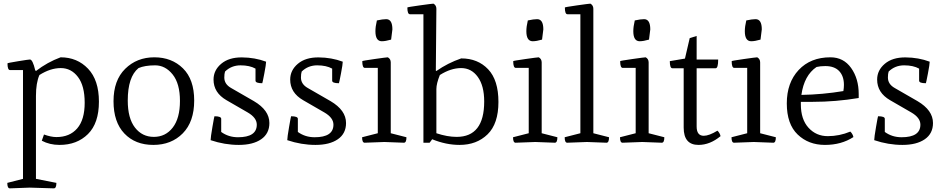

<svg xmlns="http://www.w3.org/2000/svg" viewBox="-20 -782 5180 1052"><path d="M209 -11 221 -45Q260 -31 289 -31Q362 -31 403 -78.5Q444 -126 444 -219Q444 -312 407 -360.5Q370 -409 313 -409Q256 -409 196 -371Q177 -328 177 -256V198L289 220Q289 250 275 250L143 246L34 250Q20 250 20 220L106 198V-398H35Q21 -398 21 -435Q21 -437 79 -446.5Q137 -456 144 -456Q159 -456 173 -397L177 -393Q239 -441 312 -468Q403 -468 462.5 -405.5Q522 -343 522 -225Q522 -107 462 -47.5Q402 12 306 12Q252 12 209 -11Z M825.5 -468Q921 -468 982.5 -407.5Q1044 -347 1044 -231Q1044 -115 981.5 -51.5Q919 12 820 12Q721 12 661.5 -50.5Q602 -113 602 -227.5Q602 -342 666 -405Q730 -468 825.5 -468ZM680 -231Q680 -134 719.5 -83Q759 -32 823 -32Q887 -32 926.5 -83Q966 -134 966 -229Q966 -324 926 -374Q886 -424 830 -424Q774 -424 739 -409Q680 -361 680 -231Z M1380 -406Q1348 -424 1298 -424Q1248 -424 1213 -390Q1209 -378 1209 -357Q1209 -321 1246 -300L1371 -228Q1456 -178 1456 -108Q1456 -50 1411 -19Q1366 12 1288.5 12Q1211 12 1134 -14Q1134 -29 1144 -87Q1154 -145 1155 -145Q1192 -145 1192 -131V-59Q1232 -30 1284 -30Q1387 -30 1387 -99Q1387 -137 1337 -166L1221 -233Q1150 -274 1150 -346Q1150 -397 1192 -432.5Q1234 -468 1305.5 -467.5Q1377 -467 1438 -444Q1438 -430 1428 -378Q1418 -326 1417 -326Q1380 -326 1380 -340Z M1800 -406Q1768 -424 1718 -424Q1668 -424 1633 -390Q1629 -378 1629 -357Q1629 -321 1666 -300L1791 -228Q1876 -178 1876 -108Q1876 -50 1831 -19Q1786 12 1708.5 12Q1631 12 1554 -14Q1554 -29 1564 -87Q1574 -145 1575 -145Q1612 -145 1612 -131V-59Q1652 -30 1704 -30Q1807 -30 1807 -99Q1807 -137 1757 -166L1641 -233Q1570 -274 1570 -346Q1570 -397 1612 -432.5Q1654 -468 1725.5 -467.5Q1797 -467 1858 -444Q1858 -430 1848 -378Q1838 -326 1837 -326Q1800 -326 1800 -340Z M2121 -52 2207 -30Q2207 0 2193 0L2086 -4L1978 0Q1964 0 1964 -30L2050 -52V-410H1979Q1965 -410 1965 -447Q1965 -449 2031.5 -458.5Q2098 -468 2105 -468Q2121 -459 2121 -440ZM2096 -677Q2130 -677 2130 -621L2123 -565Q2092 -556 2072 -556Q2037 -556 2037 -611Q2037 -636 2045 -670Q2077 -677 2096 -677Z M2371 -734 2368 -395 2371 -393Q2434 -437 2507 -462Q2598 -462 2654.5 -402.5Q2711 -343 2711 -223.5Q2711 -104 2651.5 -46Q2592 12 2498 12Q2424 12 2348 -19L2334 0H2300V-704H2226Q2212 -704 2212 -741Q2212 -743 2280 -752.5Q2348 -762 2355 -762Q2371 -753 2371 -734ZM2390 -371Q2371 -324 2371 -294V-52Q2431 -32 2482 -32Q2633 -32 2633 -226Q2633 -312 2598 -360.5Q2563 -409 2506.5 -409Q2450 -409 2390 -371Z M2948 -52 3034 -30Q3034 0 3020 0L2913 -4L2805 0Q2791 0 2791 -30L2877 -52V-410H2806Q2792 -410 2792 -447Q2792 -449 2858.5 -458.5Q2925 -468 2932 -468Q2948 -459 2948 -440ZM2923 -677Q2957 -677 2957 -621L2950 -565Q2919 -556 2899 -556Q2864 -556 2864 -611Q2864 -636 2872 -670Q2904 -677 2923 -677Z M3303 0 3196 -4 3088 0Q3074 0 3074 -30L3160 -52V-704H3089Q3075 -704 3075 -741Q3075 -743 3141.5 -752.5Q3208 -762 3215 -762Q3231 -753 3231 -734V-52L3317 -30Q3317 0 3303 0Z M3534 -52 3620 -30Q3620 0 3606 0L3499 -4L3391 0Q3377 0 3377 -30L3463 -52V-410H3392Q3378 -410 3378 -447Q3378 -449 3444.5 -458.5Q3511 -468 3518 -468Q3534 -459 3534 -440ZM3509 -677Q3543 -677 3543 -621L3536 -565Q3505 -556 3485 -556Q3450 -556 3450 -611Q3450 -636 3458 -670Q3490 -677 3509 -677Z M3928 -36Q3870 12 3807 12Q3726 12 3726 -83V-408H3664Q3650 -408 3650 -447L3733 -461L3759 -573L3797 -585V-456H3915Q3915 -408 3901 -408H3797V-89Q3797 -38 3836 -38Q3865 -38 3911 -66Q3924 -54 3928 -36Z M4145 -52 4231 -30Q4231 0 4217 0L4110 -4L4002 0Q3988 0 3988 -30L4074 -52V-410H4003Q3989 -410 3989 -447Q3989 -449 4055.5 -458.5Q4122 -468 4129 -468Q4145 -459 4145 -440ZM4120 -677Q4154 -677 4154 -621L4147 -565Q4116 -556 4096 -556Q4061 -556 4061 -611Q4061 -636 4069 -670Q4101 -677 4120 -677Z M4530 -468Q4602 -468 4643.5 -409.5Q4685 -351 4685 -267V-245Q4559 -224 4433 -224H4368V-210Q4368 -128 4410 -82Q4452 -36 4515.5 -36Q4579 -36 4639 -61Q4652 -49 4656 -31Q4590 12 4500 12Q4410 12 4350.5 -45Q4291 -102 4291 -215.5Q4291 -329 4356 -398.5Q4421 -468 4530 -468ZM4454 -415Q4386 -369 4371 -262Q4487 -264 4601 -283Q4604 -301 4604 -317Q4604 -365 4578 -392.5Q4552 -420 4502 -420Q4475 -420 4454 -415Z M5016 -406Q4984 -424 4934 -424Q4884 -424 4849 -390Q4845 -378 4845 -357Q4845 -321 4882 -300L5007 -228Q5092 -178 5092 -108Q5092 -50 5047 -19Q5002 12 4924.5 12Q4847 12 4770 -14Q4770 -29 4780 -87Q4790 -145 4791 -145Q4828 -145 4828 -131V-59Q4868 -30 4920 -30Q5023 -30 5023 -99Q5023 -137 4973 -166L4857 -233Q4786 -274 4786 -346Q4786 -397 4828 -432.5Q4870 -468 4941.5 -467.5Q5013 -467 5074 -444Q5074 -430 5064 -378Q5054 -326 5053 -326Q5016 -326 5016 -340Z"/></svg>

Font: Mate
Style: Regular
Weight: 400
Designer: Eduardo Rodriguez Tunni
Foundry: Eduardo Rodriguez Tunni
Version: Version 1.002